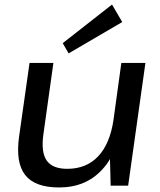

<svg xmlns="http://www.w3.org/2000/svg" viewBox="-20 -817 703 845"><path d="M171 -226Q160 -147 185.5 -110.5Q211 -74 276 -74Q360 -74 412 -129Q463 -183 479 -286L514 -540H620L544 0H467L464 -117Q449 -91 429 -70Q357 8 240 8Q134 8 91 -46.5Q48 -101 64 -216L110 -540H215ZM518 -720 282 -582 256 -627 473 -797Z"/></svg>

Font: Pathway Extreme 8pt Thin 12pt Medium
Style: Italic
Weight: 500
Italic angle: -8°
Version: Version 1.001;gftools[0.9.26]